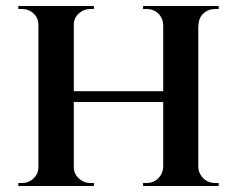

<svg xmlns="http://www.w3.org/2000/svg" viewBox="-20 -620 789 640"><path d="M641 -600V0H524V-600ZM226 -600V0H108V-600ZM533 -316V-280H216V-316ZM111 -63V0H41V-10Q41 -10 46.5 -10Q52 -10 53 -10Q76 -10 92 -25.5Q108 -41 108 -63ZM223 -63H226Q226 -41 242.5 -25.5Q259 -10 282 -10Q282 -10 287.5 -10Q293 -10 293 -10V0H223ZM223 -537V-600H293V-590Q293 -590 287.5 -590Q282 -590 282 -590Q259 -590 242.5 -575Q226 -560 226 -537ZM111 -537H108Q108 -560 92 -575Q76 -590 53 -590Q52 -590 46.5 -590Q41 -590 41 -590V-600H111ZM527 -63V0H457V-10Q457 -10 462.5 -10Q468 -10 468 -10Q492 -10 507.5 -25.5Q523 -41 524 -63ZM638 -63H641Q642 -41 658 -25.5Q674 -10 697 -10Q697 -10 703 -10Q709 -10 709 -10V0H638ZM639 -537V-600H709V-590Q709 -590 703 -590Q697 -590 697 -590Q674 -590 658 -575Q642 -560 642 -537ZM527 -537H524Q523 -560 507.5 -575Q492 -590 468 -590Q468 -590 462.5 -590Q457 -590 457 -590V-600H527Z"/></svg>

Font: Cinzel SemiBold
Style: Regular
Weight: 600
Designer: Natanael Gama
Version: Version 2.000